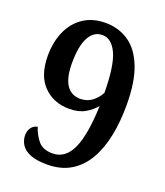

<svg xmlns="http://www.w3.org/2000/svg" viewBox="-135 -817 793 920"><g transform="rotate(20 261.0 -357.0)"><path d="M212 10Q158 10 125.5 -3.5Q93 -17 79.5 -39.5Q66 -62 66 -87Q66 -107 76.5 -123.5Q87 -140 109 -145Q122 -105 146 -77Q170 -49 218 -49Q284 -49 316.5 -120.5Q349 -192 354 -340Q334 -315 301.5 -296Q269 -277 221 -277Q141 -277 89.5 -329Q38 -381 38 -482Q38 -553 63 -608Q88 -663 134.5 -693.5Q181 -724 246 -724Q312 -724 363.5 -689.5Q415 -655 444.5 -580.5Q474 -506 474 -387Q474 -303 459.5 -231Q445 -159 413.5 -104.5Q382 -50 332 -20Q282 10 212 10ZM254 -340Q291 -341 315.5 -360.5Q340 -380 354 -407Q353 -545 325.5 -604.5Q298 -664 251 -664Q207 -664 183 -619.5Q159 -575 159 -488Q159 -342 254 -340Z"/></g></svg>

Font: Noto Serif Georgian SemiCondensed SemiBold
Style: Regular
Weight: 600
Width: 4
Designer: Monotype Design Team, Akaki Razmadze
Foundry: Google LLC
Version: Version 2.003; ttfautohint (v1.8.4.7-5d5b)